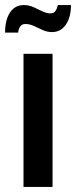

<svg xmlns="http://www.w3.org/2000/svg" viewBox="-50 -740 301 760"><path d="M43 0V-527H158V0ZM-30 -611Q-30 -645 -21 -669.5Q-12 -694 4.5 -707Q21 -720 44 -720Q64 -720 82 -712Q100 -704 117 -695.5Q134 -687 150 -687Q163 -687 169.5 -696.5Q176 -706 179 -720H231Q231 -687 221.5 -663Q212 -639 195.5 -626Q179 -613 156 -613Q137 -613 119 -621Q101 -629 84.5 -637Q68 -645 50 -645Q37 -645 30 -635Q23 -625 22 -611Z"/></svg>

Font: Archivo ExtraCondensed
Style: Bold
Weight: 700
Width: 2
Designer: Hector Gatti
Foundry: Omnibus-Type
Version: Version 2.001